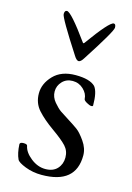

<svg xmlns="http://www.w3.org/2000/svg" viewBox="-106 -712 535 781"><g transform="rotate(15 161.5 -321.5)"><path d="M172 -550Q175 -545 179 -550Q256 -657 274 -657Q283 -657 283 -641.5Q283 -626 195 -490Q184 -472 175 -472Q166 -472 155 -490Q67 -626 67 -641.5Q67 -657 77 -657Q95 -657 172 -550ZM239 -330Q238 -352 219 -370Q200 -388 173.5 -388Q147 -388 130 -370Q113 -352 113 -328Q113 -304 130 -284Q147 -264 159.5 -255.5Q172 -247 197.5 -231Q223 -215 238 -204Q253 -193 273 -164.5Q293 -136 293 -106Q293 14 149 14Q112 14 80 1.5Q48 -11 43 -22Q32 -45 30 -83Q30 -92 45.5 -92Q61 -92 62 -85Q67 -59 96 -36Q125 -13 157.5 -13Q190 -13 207.5 -32Q225 -51 225 -79Q225 -107 207 -126.5Q189 -146 146.5 -176Q104 -206 78.5 -234.5Q53 -263 53 -304Q53 -345 86 -379.5Q119 -414 179 -414Q239 -414 262 -391Q279 -370 279 -313Q279 -309 272 -309Q265 -309 252 -316.5Q239 -324 239 -330Z"/></g></svg>

Font: EB Garamond
Style: Regular
Weight: 400
Version: Version 0.012